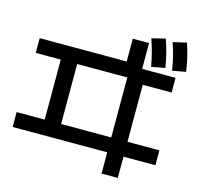

<svg xmlns="http://www.w3.org/2000/svg" viewBox="-130 -993 1259 1221"><g transform="rotate(15 500.0 -382.5)"><path d="M643 90V-50H20V-148H205V-543H40V-640H613V-790H720V-620H940V-523H750V-148H960V-50H750V90ZM313 -148H643V-543H313ZM772 -647Q763 -695 752 -737.5Q741 -780 726 -823L815 -845Q831 -802 842 -758Q853 -714 861 -664ZM907 -658Q899 -707 888.5 -749.5Q878 -792 863 -835L952 -855Q967 -812 977.5 -768Q988 -724 995 -674Z"/></g></svg>

Font: M PLUS 2 Medium
Style: Regular
Weight: 500
Designer: Coji Morishita
Foundry: UNDERFOREST DESIGN
Version: Version 1.001